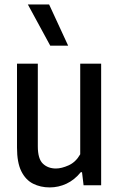

<svg xmlns="http://www.w3.org/2000/svg" viewBox="-20 -828 532 858"><path d="M202 9.5Q161 9.5 127.8 -7.2Q94.5 -24 75.2 -62.8Q56 -101.5 56 -168.5V-543.5H149V-174Q149 -118 171.8 -96.5Q194.5 -75 230 -75Q255 -75 286.8 -89.2Q318.5 -103.5 338.5 -138.5V-543.5H432V0H353.5L346.5 -58.5H341Q313 -24 277.2 -7.2Q241.5 9.5 202 9.5ZM204.5 -624 104.5 -808H199.5L284.5 -624Z"/></svg>

Font: Encode Sans Condensed Medium
Style: Regular
Weight: 500
Width: 3
Designer: Multiple Designers
Foundry: Impallari Type
Version: Version 3.000; ttfautohint (v1.8.3) -l 8 -r 50 -G 200 -x 14 